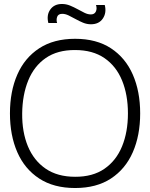

<svg xmlns="http://www.w3.org/2000/svg" viewBox="-20 -930 754 965"><path d="M357.5 15Q250 15 177 -32.8Q104 -80.5 67 -165Q30 -249.5 30 -360Q30 -470.5 67 -555Q104 -639.5 177 -687.2Q250 -735 357.5 -735Q465 -735 537.8 -687.2Q610.5 -639.5 647.5 -555Q684.5 -470.5 684.5 -360Q684.5 -249.5 647.5 -165Q610.5 -80.5 537.8 -32.8Q465 15 357.5 15ZM357.5 -41.5Q446 -41 505 -81.8Q564 -122.5 593.5 -194.5Q623 -266.5 623 -360Q623 -453.5 593.5 -525.5Q564 -597.5 505 -638Q446 -678.5 357.5 -678.5Q269 -679 210.2 -638.5Q151.5 -598 122 -525.8Q92.5 -453.5 91.5 -360Q90.5 -266.5 120.2 -194.8Q150 -123 209.5 -82.2Q269 -41.5 357.5 -41.5ZM437 -808Q416.5 -808 397.2 -816Q378 -824 359.8 -834.2Q341.5 -844.5 324.8 -852.5Q308 -860.5 293 -860.5Q272.5 -860.5 267.2 -845.2Q262 -830 267 -814.5H223Q213 -854.5 232.8 -882.2Q252.5 -910 291.5 -910Q312.5 -910 332 -902Q351.5 -894 370 -883.8Q388.5 -873.5 405 -865.5Q421.5 -857.5 436.5 -857.5Q455 -857.5 461.8 -872Q468.5 -886.5 462.5 -905H506.5Q516.5 -866 497 -837Q477.5 -808 437 -808Z"/></svg>

Font: Manrope ExtraLight Light
Style: Regular
Weight: 300
Version: Version 4.504